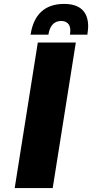

<svg xmlns="http://www.w3.org/2000/svg" viewBox="-20 -960 470 980"><path d="M173 -743H367L249 0H55ZM307 -940Q368 -940 399 -911Q430 -882 430 -825Q430 -813 426 -783H337Q339 -797 339 -803Q339 -829 326 -841Q313 -853 293 -853Q238 -853 227 -783H136Q148 -861 191 -900.5Q234 -940 307 -940Z"/></svg>

Font: Exo Black
Style: Italic
Weight: 900
Italic angle: -9°
Designer: Natanael Gama
Foundry: Natanael Gama
Version: Version 1.500; ttfautohint (v1.6)